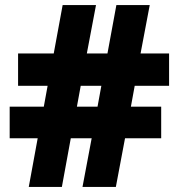

<svg xmlns="http://www.w3.org/2000/svg" viewBox="-20 -734 702 754"><path d="M509 -397 494 -315H613V-191H471L435 0H304L340 -191H258L223 0H93L128 -191H18V-315H152L167 -397H51V-524H191L226 -714H357L321 -524H402L437 -714H568L532 -524H644V-397ZM282 -315H363L378 -397H297Z"/></svg>

Font: Noto Sans Cham Black
Style: Regular
Weight: 900
Version: Version 2.002